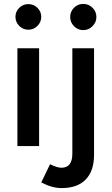

<svg xmlns="http://www.w3.org/2000/svg" viewBox="-20 -747 572 982"><path d="M69 0V-500H180V0ZM125 -595Q98 -595 78.5 -614.5Q59 -634 59 -661Q59 -688 78.5 -707Q98 -726 125 -726Q152 -726 171.5 -707Q191 -688 191 -661Q191 -634 171.5 -614.5Q152 -595 125 -595ZM406 -593Q378 -593 358.5 -613Q339 -633 339 -660Q339 -688 358.5 -707.5Q378 -727 406 -727Q433 -727 453 -707.5Q473 -688 473 -660Q473 -633 453 -613Q433 -593 406 -593ZM295 215Q246 215 191 186L236 93Q254 102 269 106.5Q284 111 294 111Q350 111 350 39V-500H461V45Q461 127 418.5 171Q376 215 295 215Z"/></svg>

Font: Figtree Light SemiBold
Style: Regular
Weight: 600
Version: Version 2.002